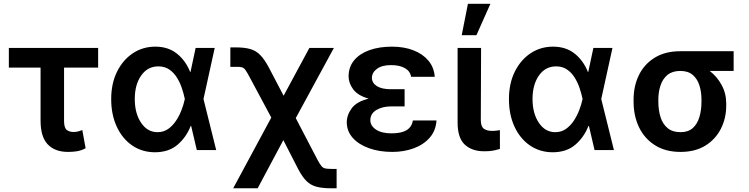

<svg xmlns="http://www.w3.org/2000/svg" viewBox="-20 -802 4001 1026"><path d="M504.4 -545.9V-440.9H322.3V-154.3Q322.8 -117.2 337.6 -106.9Q352.5 -96.7 372.6 -96.7Q387.7 -96.7 398.4 -99.9Q409.2 -103 419.9 -106.9L437.5 -9.8Q414.1 2.4 392.3 6.1Q370.6 9.8 343.3 9.8Q273.4 9.8 235.1 -30.5Q196.8 -70.8 196.8 -156.7V-440.9H27.3V-545.9Z M807.1 11.7Q738.3 11.2 685.8 -25.1Q633.3 -61.5 603.8 -125.5Q574.2 -189.5 574.2 -272.5Q574.2 -355.5 605.2 -418.5Q636.2 -481.4 689.5 -517.1Q742.7 -552.7 810.1 -552.7Q878.9 -552.7 925.5 -515.4Q972.2 -478 996.1 -417.5H998L1025.4 -545.9H1127.4L1067.4 -272.9L1135.3 0H1031.7L1001.5 -128.9H999Q975.1 -67.9 928.2 -28.1Q881.3 11.7 807.1 11.7ZM967.8 -272.9 967.3 -274.4Q961.9 -300.8 951.9 -330.8Q941.9 -360.8 925.5 -387.2Q909.2 -413.6 884.8 -430.4Q860.4 -447.3 826.2 -447.3Q768.6 -447.3 734.4 -398.4Q700.2 -349.6 700.2 -272.9Q700.2 -196.3 733.9 -146Q767.6 -95.7 821.8 -95.7Q854 -95.7 878.7 -113Q903.3 -130.4 921.1 -157.5Q939 -184.6 950.4 -215.1Q961.9 -245.6 967.3 -271.5Z M1226.1 204.1 1429.7 -173.8 1312.5 -392.6Q1299.3 -417.5 1291 -428.7Q1282.7 -439.9 1272 -442.6Q1261.2 -445.3 1239.3 -444.8H1210.9V-548.8H1239.3Q1287.1 -548.8 1317.9 -539.8Q1348.6 -530.8 1371.1 -507.6Q1393.6 -484.4 1416.5 -441.4L1495.6 -290.5L1633.3 -545.9H1764.2L1560.5 -170.9L1676.8 52.2Q1689 74.7 1697.3 85Q1705.6 95.2 1717.3 97.9Q1729 100.6 1750 100.6H1778.8V204.1H1750Q1702.1 204.1 1671.1 195.8Q1640.1 187.5 1617.7 165.3Q1595.2 143.1 1573.2 101.1L1494.1 -53.2L1356.9 204.1Z M2142.1 -285.2V-233.4H2069.3Q2023.4 -233.4 1991.2 -214.1Q1959 -194.8 1959 -159.7Q1959 -129.9 1989 -109.6Q2019 -89.4 2072.3 -89.4Q2125.5 -89.4 2153.1 -106.7Q2180.7 -124 2186.5 -158.2H2312.5Q2309.1 -104 2276.6 -66.7Q2244.1 -29.3 2191.7 -9.8Q2139.2 9.8 2076.2 9.8Q2007.3 9.8 1952.4 -9.8Q1897.5 -29.3 1865.5 -64.7Q1833.5 -100.1 1833 -148.4Q1833.5 -188.5 1859.9 -223.9Q1886.2 -259.3 1950.2 -274.9Q1891.6 -291.5 1867.2 -325Q1842.8 -358.4 1842.8 -394Q1842.8 -444.3 1872.6 -480Q1902.3 -515.6 1954.6 -534.2Q2006.8 -552.7 2074.7 -552.7Q2138.7 -552.7 2188.7 -533.4Q2238.8 -514.2 2269 -478.3Q2299.3 -442.4 2303.2 -391.6H2176.8Q2171.9 -421.9 2143.6 -438Q2115.2 -454.1 2069.8 -454.1Q2021 -454.1 1994.4 -434.3Q1967.8 -414.6 1967.3 -386.2Q1967.8 -358.4 1993.9 -341.8Q2020 -325.2 2069.3 -325.2H2142.1Z M2425.3 -545.9H2550.8L2549.3 -158.7Q2549.8 -124.5 2566.4 -113.5Q2583 -102.5 2608.9 -102.5Q2622.1 -102.5 2633.1 -104Q2644 -105.5 2651.4 -106.4V-6.3Q2635.3 -1 2614.3 2.9Q2593.3 6.8 2567.9 6.3Q2503.4 6.8 2464.4 -28.6Q2425.3 -64 2425.3 -147ZM2447.3 -613.8 2480.5 -781.7H2600.6L2525.9 -613.8Z M2932.6 11.7Q2863.8 11.2 2811.3 -25.1Q2758.8 -61.5 2729.2 -125.5Q2699.7 -189.5 2699.7 -272.5Q2699.7 -355.5 2730.7 -418.5Q2761.7 -481.4 2814.9 -517.1Q2868.2 -552.7 2935.5 -552.7Q3004.4 -552.7 3051 -515.4Q3097.7 -478 3121.6 -417.5H3123.5L3150.9 -545.9H3252.9L3192.9 -272.9L3260.7 0H3157.2L3127 -128.9H3124.5Q3100.6 -67.9 3053.7 -28.1Q3006.8 11.7 2932.6 11.7ZM3093.3 -272.9 3092.8 -274.4Q3087.4 -300.8 3077.4 -330.8Q3067.4 -360.8 3051 -387.2Q3034.7 -413.6 3010.3 -430.4Q2985.8 -447.3 2951.7 -447.3Q2894 -447.3 2859.9 -398.4Q2825.7 -349.6 2825.7 -272.9Q2825.7 -196.3 2859.4 -146Q2893.1 -95.7 2947.3 -95.7Q2979.5 -95.7 3004.2 -113Q3028.8 -130.4 3046.6 -157.5Q3064.5 -184.6 3075.9 -215.1Q3087.4 -245.6 3092.8 -271.5Z M3365.7 -258.8V-269.5Q3365.7 -343.3 3394.8 -401.9Q3423.8 -460.4 3479.7 -494.4Q3535.6 -528.3 3615.2 -528.3H3900.4V-422.9H3772.5Q3811.5 -393.1 3836.2 -347.9Q3860.8 -302.7 3860.8 -249V-238.3Q3860.8 -170.4 3832.3 -114Q3803.7 -57.6 3749.3 -23.9Q3694.8 9.8 3616.7 9.8Q3536.6 9.8 3480.5 -25.6Q3424.3 -61 3395 -121.6Q3365.7 -182.1 3365.7 -258.8ZM3498 -269.5V-258.8Q3498 -213.9 3509.5 -176.8Q3521 -139.6 3547.1 -117.7Q3573.2 -95.7 3616.7 -95.7Q3657.7 -95.7 3682.1 -117.7Q3706.5 -139.6 3717.5 -176.8Q3728.5 -213.9 3728.5 -258.8V-269.5Q3728.5 -311 3717.5 -345.7Q3706.5 -380.4 3681.9 -401.6Q3657.2 -422.9 3616.2 -422.9H3615.2Q3572.8 -422.9 3547.1 -401.9Q3521.5 -380.9 3509.8 -345.9Q3498 -311 3498 -269.5Z"/></svg>

Font: Inter Semi Bold
Style: Regular
Weight: 600
Designer: Rasmus Andersson
Foundry: rsms
Version: Version 4.000;git-e0f93cc